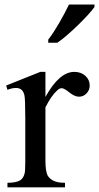

<svg xmlns="http://www.w3.org/2000/svg" viewBox="-20 -804 426 824"><path d="M175 -495.5V-388Q234.5 -495.5 298.5 -495.5Q328 -495.5 346.5 -478.5Q365 -461.5 365 -437Q365 -417.5 351.5 -403.2Q338 -389 319 -389Q300.5 -389 277.8 -407.2Q255 -425.5 245 -425.5Q234.5 -425.5 224 -414.5Q200.5 -393.5 175 -343.5V-112Q175 -72 184 -51.5Q192 -37.5 209 -28.5Q226 -19.5 259 -19.5V0H12V-19.5Q48.5 -19.5 66.5 -30Q80 -39 85 -57.5Q88.5 -66.5 88.5 -108.5V-295Q88.5 -379 84.8 -395.2Q81 -411.5 72 -419Q63 -426.5 48.5 -426.5Q32 -426.5 12 -418.5L6.5 -437L153 -495.5ZM187 -634Q198.5 -648.5 210.8 -667.5Q223 -686.5 234.8 -706.8Q246.5 -727 257.2 -747.2Q268 -767.5 276 -784.5H385.5V-774Q376 -760.5 357.5 -740.2Q339 -720 316.5 -698Q294 -676 270.2 -655.2Q246.5 -634.5 226 -620.5H187Z"/></svg>

Font: MM Phetkon
Style: Regular
Weight: 400
Designer: Khon Soe Zaw Thu
Version: Version 1.00 July 15, 2016, initial release